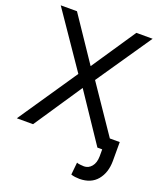

<svg xmlns="http://www.w3.org/2000/svg" viewBox="-166 -823 956 1139"><g transform="rotate(20 312.0 -254.0)"><path d="M2 0 254.9 -372.1 17.6 -718.8H120.1L307.6 -440.4L495.1 -718.8H597.7L360.4 -372.1L613.3 0H510.7L307.6 -302.7L104.5 0ZM541 -76.2H624V43.9Q623.5 117.2 585 163.8Q546.4 210.4 473.6 210.9Q458.5 210.4 445.8 209Q433.1 207.5 419.9 203.1L427.7 125Q433.1 128.4 450 130.1Q466.8 131.8 473.6 131.8Q501.5 131.8 521 108.6Q540.5 85.4 541 43.9Z"/></g></svg>

Font: Inter Display V
Style: Regular
Weight: 400
Designer: Rasmus Andersson
Foundry: rsms
Version: Version 3.015;git-src